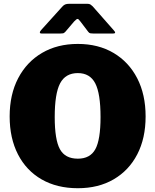

<svg xmlns="http://www.w3.org/2000/svg" viewBox="-20 -984 820 1014"><path d="M391 10Q281 10 200 -36.5Q119 -83 75 -168.5Q31 -254 31 -369Q31 -485 76 -571Q121 -657 202 -704.5Q283 -752 391 -752Q499 -752 579.5 -704.5Q660 -657 704.5 -571Q749 -485 749 -369Q749 -254 705 -169Q661 -84 580.5 -37Q500 10 391 10ZM391 -146Q456 -146 483.5 -196Q511 -246 511 -366Q511 -490 483 -544Q455 -598 391 -598Q326 -598 297.5 -544Q269 -490 269 -366Q269 -246 296.5 -196Q324 -146 391 -146ZM446 -816 405 -870Q395 -884 389.5 -884Q384 -884 371 -870L325 -816Q318 -809 313.5 -808Q309 -807 299 -807H200Q191 -807 190.5 -812Q190 -817 197 -825L309 -949Q316 -957 324 -960.5Q332 -964 346 -964H441Q452 -964 458 -960Q464 -956 469 -951L580 -825Q597 -807 578 -807H473Q464 -807 457.5 -808Q451 -809 446 -816Z"/></svg>

Font: Libre Franklin Thin Black
Style: Regular
Weight: 900
Version: Version 3.000